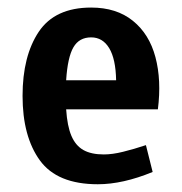

<svg xmlns="http://www.w3.org/2000/svg" viewBox="-20 -470 478 503"><path d="M236.3 12.7Q129.9 12.7 84.5 -49.8Q39.1 -112.3 39.1 -218.8Q39.1 -323.2 81.5 -386.7Q124 -450.2 218.8 -450.2Q285.2 -450.2 328.1 -415.5Q371.1 -380.9 387.2 -320.3Q403.3 -259.8 393.6 -183.6H153.3Q156.2 -139.6 167 -114.3Q177.7 -88.9 198.2 -77.1Q218.8 -65.4 252 -65.4Q274.4 -65.4 302.2 -72.3Q330.1 -79.1 362.3 -89.8L379.9 -19.5Q301.8 12.7 236.3 12.7ZM284.2 -259.8Q283.2 -315.4 266.1 -343.8Q249 -372.1 218.8 -372.1Q187.5 -372.1 172.4 -346.2Q157.2 -320.3 153.3 -259.8Z"/></svg>

Font: Sudo Variable
Style: Regular
Weight: 400
Monospace: yes
Designer: Jens Kutilek
Foundry: Jens Kutilek
Version: Version 0.040